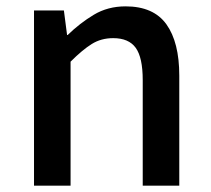

<svg xmlns="http://www.w3.org/2000/svg" viewBox="-20 -584 664 604"><path d="M87 0V-551H181L191 -474H193Q231 -511 275 -537.5Q319 -564 375 -564Q463 -564 503.5 -507.5Q544 -451 544 -346V0H429V-332Q429 -403 407 -433.5Q385 -464 336 -464Q298 -464 268.5 -445.5Q239 -427 202 -390V0Z"/></svg>

Font: Noto Sans HK Thin Medium
Style: Regular
Weight: 500
Version: Version 2.004-H2;hotconv 1.0.118;makeotfexe 2.5.65603